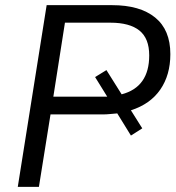

<svg xmlns="http://www.w3.org/2000/svg" viewBox="-20 -725 681 745"><path d="M49 0 161 -705H415Q523 -705 582 -657Q641 -609 641 -515Q641 -434 602 -377.5Q563 -321 488 -297L532 -227L488 -199L435 -285Q421 -284 407 -282.5Q393 -281 378 -281H176L131 0ZM187 -350H382Q390 -350 396 -350L349 -426L393 -453L452 -359Q559 -387 559 -510Q559 -576 521 -606.5Q483 -637 408 -637H232Z"/></svg>

Font: Nunito Sans
Style: Italic
Weight: 400
Italic angle: -9°
Designer: Vernon Adams
Foundry: Vernon Adams
Version: Version 3.006; ttfautohint (v1.8.3)